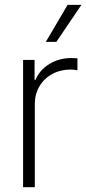

<svg xmlns="http://www.w3.org/2000/svg" viewBox="-20 -780 359 800"><path d="M76.2 -530.3H124V-447.3H127.9Q145 -488.3 185.5 -513.2Q226.1 -538.1 277.3 -538.1L302.7 -537.1V-487.3Q285.2 -490.2 274.4 -490.2Q231.9 -490.2 197.8 -471.7Q163.6 -453.1 144.3 -420.4Q125 -387.7 125 -346.7V0H76.2ZM261.7 -759.8H319.3L214.8 -605.5H170.9Z"/></svg>

Font: Pretendard ExtraLight
Style: Regular
Weight: 200
Designer: Base glyphs from Inter by Rasmus Andersson; Hangeul glyphs from Noto Sans CJK(Source Han Sans) by Jang Soo-young and Kan
Foundry: Kil Hyung-jin
Version: Version 1.309